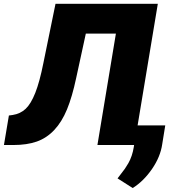

<svg xmlns="http://www.w3.org/2000/svg" viewBox="-43 -747 871 989"><path d="M-22.7 0 2.8 -152 22.7 -154.8Q61.8 -160.9 89 -186.3Q116.1 -211.6 138.7 -268.5Q161.2 -325.3 180.4 -421.9L242.9 -727.3H769.9L665.8 -100.9H808.2L792.6 -4.3Q783.4 60.4 740.1 123.4Q696.7 186.4 640.6 221.6L562.5 171.9Q567.5 164.8 579.9 149.1Q592.3 133.5 600.3 122.2Q608.3 110.8 618.3 93.4Q628.2 76 635.3 55Q642.4 34.1 646.3 9.9L647.7 0H458.8L554 -573.9H399.1L349.4 -345.2Q328.8 -248.2 302.2 -183.6Q275.6 -119 236.5 -77.4Q197.4 -35.9 146.7 -17.9Q95.9 0 25.6 0Z"/></svg>

Font: Karasuma Gothic
Style: Italic
Weight: 900
Italic angle: -9.39999°
Designer: Rasmus Andersson / Ryoko Nishizuka
Foundry: Genbu
Version: Version 1.00